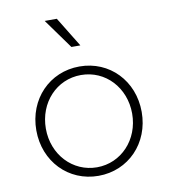

<svg xmlns="http://www.w3.org/2000/svg" viewBox="-88 -865 838 951"><g transform="rotate(-10 331.0 -389.0)"><path d="M331 12C482 12 596 -106 596 -263C596 -420 482 -538 331 -538C180 -538 66 -420 66 -263C66 -106 180 12 331 12ZM114 -263C114 -394 208 -495 331 -495C454 -495 548 -394 548 -263C548 -132 453 -31 331 -31C209 -31 114 -132 114 -263ZM201 -790 309 -640H354L262 -790Z"/></g></svg>

Font: Mluvka ExtraLight
Style: Regular
Weight: 200
Designer: Modified by Jiří Krblich, Original typeface by Gumpita Rahayu
Foundry: Gumpita Rahayu & Jiří Krblich
Version: Version 2.000;Glyphs 3.1.1 (3134)